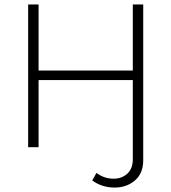

<svg xmlns="http://www.w3.org/2000/svg" viewBox="-20 -664 772 866"><path d="M415 116Q450 142 492 142Q529 142 554 119.5Q579 97 579 54V-303H154V0H107V-644H154V-346H579V-644H626V59Q626 118 588.5 150Q551 182 497 182Q440 182 396 150Z"/></svg>

Font: Montserrat Ace
Style: Light
Weight: 300
Designer: Julieta Ulanovsky
Foundry: Julieta Ulanovsky
Version: Version 1